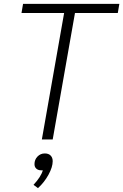

<svg xmlns="http://www.w3.org/2000/svg" viewBox="-20 -720 636 991"><path d="M311 -653H91L99 -700H596L588 -653H367L252 0H196ZM252 112Q252 142 230.5 181.5Q209 221 176 251L153 234Q192 192 201 159H192Q177 159 167.5 150.5Q158 142 158 127Q158 104 173.5 88Q189 72 211 72Q231 72 241.5 83Q252 94 252 112Z"/></svg>

Font: Sarabun ExtraLight
Style: Italic
Weight: 275
Italic angle: -10°
Designer: Suppakit Chalermlarp | Katatrad Co.,Ltd.
Foundry: Cadson Demak Co.,Ltd.
Version: Version 1.000; ttfautohint (v1.6)